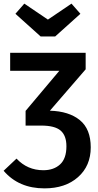

<svg xmlns="http://www.w3.org/2000/svg" viewBox="-27 -820 539 1058"><path d="M218 218Q76 218 -7 121L64 54Q124 118 212 118Q269 118 304 86Q339 54 339 -14Q339 -73 307 -100.5Q275 -128 200 -128H114V-209L300 -430H29V-529H445V-438L248 -210Q353 -207 413 -158Q473 -109 473 -8Q473 94 403 156Q333 218 218 218ZM277 -619H197L58 -744L107 -800L237 -712L367 -800L416 -744Z"/></svg>

Font: Trujillo Medium
Style: Regular
Weight: 500
Designer: Fira Sans original fonts by bBox Type GmbH, Carrois Corporate GbR, & Edenspiekermann AG / Changes by Cristiano Sobral
Foundry: Fira Sans original fonts by bBox Type GmbH, Carrois Corporate GbR, & Edenspiekermann AG / Changes by Cristiano Sobral
Version: Version 4.301;October 17, 2021;FontCreator 14.0.0.2814 64-bi